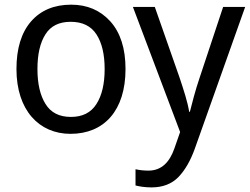

<svg xmlns="http://www.w3.org/2000/svg" viewBox="-20 -566 1075 826"><path d="M520 -269C520 -357.4 498 -425.8 454.6 -474.1C411.1 -522 355 -545.9 286.1 -545.9C213.4 -545.9 155.8 -522 113.8 -474.1C71.8 -425.8 50.8 -357.4 50.8 -269C50.8 -90.8 148.9 9.8 283.2 9.8C428.2 9.8 520 -90.8 520 -269ZM141.1 -269C141.1 -332 152.3 -381.8 175.3 -418C197.8 -454.1 233.9 -472.2 284.2 -472.2C334.5 -472.2 371.6 -454.1 395 -418C418.5 -381.8 430.2 -332 430.2 -269C430.2 -205.6 418.5 -155.3 395 -118.7C371.6 -81.5 335 -63 285.2 -63C234.9 -63 198.7 -81.5 175.8 -118.7C152.8 -155.3 141.1 -205.6 141.1 -269ZM754.9 2 730 73.2C710 130.4 675.8 168 618.7 168C598.6 168 580.1 166 563 162.1V231.9C578.6 235.8 601.1 240.2 631.8 240.2C680.2 240.2 719.2 225.1 748 195.3C776.9 165 799.8 124.5 817.9 74.2L1034.7 -536.1H939.9L838.9 -231.9C829.6 -204.6 821.3 -177.2 814 -150.4C806.6 -123.5 800.8 -101.6 796.9 -85H793.9C786.6 -129.4 771 -176.3 752.9 -231L646 -536.1H551.8Z"/></svg>

Font: Avrile Sans
Style: Regular
Weight: 400
Designer: Monotype Design Team, Google (font), Stefan Peev (BGR Cyrillic), Cristiano Sobral (main changes)
Foundry: The Avrile Sans Project Authors
Version: Version 3.110